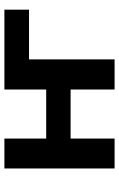

<svg xmlns="http://www.w3.org/2000/svg" viewBox="146 -687 541 873"><g transform="rotate(-90 416.5 -250.5)"><path d="M87 0V-501H223V-311H446V-501H809V-389H583V0H446V-200H223V0Z"/></g></svg>

Font: Nunito Sans 7pt
Style: Bold
Weight: 700
Designer: Vernon Adams
Foundry: Vernon Adams
Version: Version 3.101;gftools[0.9.27]